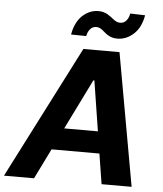

<svg xmlns="http://www.w3.org/2000/svg" viewBox="-83 -995 893 1049"><g transform="rotate(5 363.0 -471.0)"><path d="M-21.7 0 350.1 -727.3H548.3L678.3 0H513.5L487.2 -165.8H224.8L143.1 0ZM326.7 -904.5Q365.8 -940.7 414.4 -940.7Q431.1 -940.7 443.7 -936.8Q456.3 -932.9 466.6 -926.8Q476.9 -920.8 485.3 -914.1Q493.6 -907.3 501.8 -901.3Q509.9 -895.2 518.5 -891.3Q527 -887.4 537.3 -887.4Q557.5 -887.4 571 -902.9Q584.5 -918.3 588.1 -942.5L670.1 -940Q658.4 -872.5 619.3 -836.6Q579.9 -800.4 531.2 -799.7Q513.5 -799.7 500.5 -803.6Q487.6 -807.5 477.8 -813.6Q468 -819.6 460.4 -826.3Q452.8 -833.1 445.1 -839.1Q437.5 -845.2 429.2 -849.1Q420.8 -853 409.8 -853Q391.3 -853 377.7 -838.4Q364 -823.9 359.7 -799L276.3 -800.1Q287.6 -867.5 326.7 -904.5ZM283.7 -285.9H468.4L425.1 -561.1H419.4Z"/></g></svg>

Font: Inter P
Style: Bold Italic
Weight: 700
Italic angle: 9.39999°
Designer: Rasmus Andersson
Foundry: rsms
Version: Version 3.018;git-588b23468